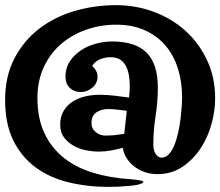

<svg xmlns="http://www.w3.org/2000/svg" viewBox="-20 -692 859 749"><path d="M819.3 -308.6Q819.3 -260.7 805.2 -208.5Q791 -156.2 762.2 -112.8Q733.4 -69.3 691.4 -41Q649.4 -12.7 593.8 -12.7Q570.3 -12.7 548.3 -19.5Q526.4 -26.4 507.8 -39.6Q489.3 -52.7 476.1 -71.8Q462.9 -90.8 459 -115.2Q436.5 -109.4 413.1 -105Q389.6 -100.6 365.2 -100.6Q340.8 -100.6 314.5 -106Q288.1 -111.3 266.1 -124Q244.1 -136.7 229.5 -156.2Q214.8 -175.8 214.8 -205.1Q214.8 -237.3 228.5 -259.8Q242.2 -282.2 263.7 -295.9Q285.2 -309.6 312.5 -315.9Q339.8 -322.3 368.2 -322.3Q396.5 -322.3 425.8 -318.8Q455.1 -315.4 483.4 -311.5Q486.3 -335 486.3 -356.4Q486.3 -375 483.4 -395Q480.5 -415 472.7 -431.6Q464.8 -448.2 450.2 -458.5Q435.5 -468.8 412.1 -468.8Q390.6 -468.8 371.6 -461.4Q352.5 -454.1 339.8 -435.5Q347.7 -427.7 354 -417Q360.4 -406.2 360.4 -392.6Q360.4 -367.2 340.3 -350.1Q320.3 -333 294.9 -333Q268.6 -333 252 -349.6Q235.4 -366.2 235.4 -391.6Q235.4 -426.8 252.4 -452.6Q269.5 -478.5 296.4 -496.1Q323.2 -513.7 355.5 -522Q387.7 -530.3 417 -530.3Q508.8 -530.3 552.2 -486.3Q595.7 -442.4 595.7 -350.6Q595.7 -294.9 586.9 -239.3Q578.1 -183.6 578.1 -127Q578.1 -120.1 579.6 -111.3Q581.1 -102.5 585 -95.2Q588.9 -87.9 595.2 -82.5Q601.6 -77.1 610.4 -77.1Q627 -77.1 639.6 -91.3Q652.3 -105.5 661.1 -127.9Q669.9 -150.4 675.8 -177.7Q681.6 -205.1 684.6 -231Q687.5 -256.8 689 -278.8Q690.4 -300.8 690.4 -311.5Q690.4 -372.1 674.3 -423.8Q658.2 -475.6 626 -513.7Q593.8 -551.8 545.4 -573.7Q497.1 -595.7 433.6 -595.7Q371.1 -595.7 314.9 -575.7Q258.8 -555.7 216.8 -519Q174.8 -482.4 150.4 -429.2Q126 -376 126 -310.5Q126 -228.5 154.3 -170.4Q182.6 -112.3 231 -74.7Q279.3 -37.1 344.7 -17.6Q410.2 2 485.4 6.8Q487.3 6.8 496.1 7.8Q504.9 8.8 514.2 9.8Q523.4 10.7 531.2 12.7Q539.1 14.6 539.1 17.6Q539.1 21.5 531.2 24.4Q523.4 27.3 513.7 29.3Q503.9 31.2 495.1 32.2Q486.3 33.2 483.4 33.2Q463.9 35.2 443.8 36.1Q423.8 37.1 404.3 37.1Q320.3 37.1 246.6 19Q172.9 1 118.2 -39.6Q63.5 -80.1 31.7 -144.5Q0 -209 0 -302.7Q0 -394.5 36.1 -463.9Q72.3 -533.2 132.3 -579.6Q192.4 -626 270.5 -648.9Q348.6 -671.9 432.6 -671.9Q510.7 -671.9 581.1 -645.5Q651.4 -619.1 704.1 -571.3Q756.8 -523.4 788.1 -456.5Q819.3 -389.6 819.3 -308.6ZM474.6 -259.8Q457 -261.7 438.5 -264.2Q419.9 -266.6 402.3 -266.6Q376 -266.6 356.4 -253.9Q336.9 -241.2 336.9 -211.9Q336.9 -189.5 354 -176.3Q371.1 -163.1 390.6 -163.1Q409.2 -163.1 428.2 -165Q447.3 -167 464.8 -169.9Z"/></svg>

Font: Fontdiner Swanky
Style: Regular
Weight: 400
Designer: Font Diner, Inc
Foundry: Font Diner, Inc
Version: Version 1.000